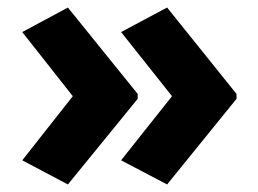

<svg xmlns="http://www.w3.org/2000/svg" viewBox="-20 -532 685 509"><path d="M607 -270V-283L423 -512L301 -447L436 -277L301 -107L423 -43ZM345 -270V-283L160 -512L39 -447L173 -277L39 -107L160 -43Z"/></svg>

Font: Noto Sans Telugu ExtraBold
Style: Regular
Weight: 800
Designer: Jelle Bosma - Monotype Design Team
Foundry: Monotype Imaging Inc.
Version: Version 2.005